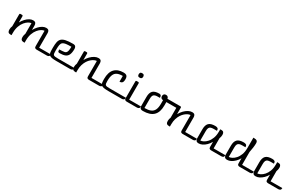

<svg xmlns="http://www.w3.org/2000/svg" viewBox="291 -2649 7047 4537"><g transform="rotate(30 3814.5 -380.5)"><path d="M280 0H244Q169 0 169 -91Q169 -118 174.5 -143Q180 -168 190 -191V-520Q190 -528 196 -534Q202 -540 210 -540H260Q268 -540 274 -534Q280 -528 280 -520V-347Q315 -411 360 -459Q405 -507 453.5 -533.5Q502 -560 547 -560Q600 -560 618.5 -534Q637 -508 637 -470V-347Q672 -411 717 -459Q762 -507 810.5 -533.5Q859 -560 904 -560Q957 -560 975.5 -534Q994 -508 994 -470V-70H1314Q1314 -27 1292 -13.5Q1270 0 1244 0H964Q942 0 923 -11.5Q904 -23 904 -60V-480Q871 -480 826 -454Q781 -428 737.5 -376Q694 -324 665.5 -246Q637 -168 637 -63V0H607Q566 0 546 -22Q526 -44 526 -91Q526 -118 531.5 -143Q537 -168 547 -191V-480Q514 -480 469 -454Q424 -428 380.5 -376Q337 -324 308.5 -246Q280 -168 280 -63Z M1365 -240V-200Q1365 -156 1368.5 -130Q1372 -104 1385.5 -91Q1399 -78 1428 -74Q1457 -70 1507 -70H1953Q1953 -27 1931 -13.5Q1909 0 1883 0H1507Q1425 0 1378 -8.5Q1331 -17 1308.5 -39Q1286 -61 1280 -100Q1274 -139 1274 -200V-241Q1274 -327 1286 -386.5Q1298 -446 1335 -482Q1372 -518 1445.5 -534Q1519 -550 1642 -550Q1695 -550 1713.5 -524Q1732 -498 1732 -461Q1732 -358 1705.5 -301Q1679 -244 1623 -221.5Q1567 -199 1476 -199Q1449 -199 1437.5 -209.5Q1426 -220 1426 -251V-272L1505 -275Q1542 -277 1568 -283Q1594 -289 1610.5 -308Q1627 -327 1634.5 -365.5Q1642 -404 1642 -470Q1551 -470 1496 -462.5Q1441 -455 1412.5 -432Q1384 -409 1374.5 -363Q1365 -317 1365 -240Z M2044 0H2014Q1973 0 1953 -22Q1933 -44 1933 -91Q1933 -118 1938.5 -143Q1944 -168 1954 -191V-520Q1954 -528 1960 -534Q1966 -540 1974 -540H2024Q2032 -540 2038 -534Q2044 -528 2044 -520V-340Q2081 -406 2129.5 -455.5Q2178 -505 2230.5 -532.5Q2283 -560 2331 -560Q2384 -560 2402.5 -534Q2421 -508 2421 -470V-70H2741Q2741 -27 2719 -13.5Q2697 0 2671 0H2391Q2369 0 2350 -11.5Q2331 -23 2331 -60V-480Q2303 -480 2265.5 -463.5Q2228 -447 2189 -413.5Q2150 -380 2117.5 -330Q2085 -280 2064.5 -213.5Q2044 -147 2044 -63Z M3133 -443Q3133 -409 3126 -382Q3119 -355 3099 -339.5Q3079 -324 3039 -324V-480Q2950 -480 2893 -454.5Q2836 -429 2809 -368Q2782 -307 2782 -200Q2782 -156 2785.5 -130Q2789 -104 2802.5 -91Q2816 -78 2845 -74Q2874 -70 2924 -70H3360Q3360 -27 3338 -13.5Q3316 0 3290 0H2924Q2842 0 2795 -8.5Q2748 -17 2725.5 -39Q2703 -61 2697 -100Q2691 -139 2691 -200Q2691 -381 2774.5 -470.5Q2858 -560 3017 -560Q3065 -560 3090 -545Q3115 -530 3124 -503.5Q3133 -477 3133 -443Z M3450 -70H3771Q3771 -27 3749 -13.5Q3727 0 3701 0H3421Q3399 0 3379.5 -11.5Q3360 -23 3360 -60V-520Q3360 -528 3366 -534Q3372 -540 3380 -540H3429Q3437 -540 3443.5 -534Q3450 -528 3450 -520ZM3344 -704Q3344 -729 3356 -747.5Q3368 -766 3405 -766Q3441 -766 3454 -747.5Q3467 -729 3467 -704Q3467 -679 3454 -661Q3441 -643 3405 -643Q3368 -643 3356 -661Q3344 -679 3344 -704Z M4077 -532Q4077 -562 4095 -583.5Q4113 -605 4149 -605Q4183 -605 4201.5 -586Q4220 -567 4222 -540H4580Q4580 -497 4558 -478.5Q4536 -460 4510 -460H4239V-360Q4239 -179 4146 -89.5Q4053 0 3861 0Q3824 0 3804.5 -12Q3785 -24 3778 -44.5Q3771 -65 3771 -90V-331Q3771 -444 3822.5 -497Q3874 -550 3998 -550Q4026 -550 4041.5 -534Q4057 -518 4057 -480V-470H3998Q3951 -470 3920.5 -459Q3890 -448 3875.5 -418.5Q3861 -389 3861 -331V-80Q3961 -80 4024.5 -105.5Q4088 -131 4118.5 -192.5Q4149 -254 4149 -360V-460Q4113 -460 4095 -481Q4077 -502 4077 -532Z M4601 0H4571Q4530 0 4510 -22Q4490 -44 4490 -91Q4490 -118 4495.5 -143Q4501 -168 4511 -191V-520Q4511 -528 4517 -534Q4523 -540 4531 -540H4581Q4589 -540 4595 -534Q4601 -528 4601 -520V-340Q4638 -406 4686.5 -455.5Q4735 -505 4787.5 -532.5Q4840 -560 4888 -560Q4941 -560 4959.5 -534Q4978 -508 4978 -470V-70H5298Q5298 -27 5276 -13.5Q5254 0 5228 0H4948Q4926 0 4907 -11.5Q4888 -23 4888 -60V-480Q4860 -480 4822.5 -463.5Q4785 -447 4746 -413.5Q4707 -380 4674.5 -330Q4642 -280 4621.5 -213.5Q4601 -147 4601 -63Z M5388 -331V-75Q5424 -75 5470.5 -98.5Q5517 -122 5561.5 -171Q5606 -220 5635 -296Q5664 -372 5664 -477V-540H5700Q5775 -540 5775 -449Q5775 -422 5769 -397Q5763 -372 5754 -349V-70H6075Q6075 -27 6053 -13.5Q6031 0 6005 0H5725Q5703 0 5683.5 -11.5Q5664 -23 5664 -60V-198Q5629 -136 5582.5 -90.5Q5536 -45 5486 -20Q5436 5 5388 5Q5336 5 5317 -21.5Q5298 -48 5298 -85V-331Q5298 -444 5349.5 -497Q5401 -550 5525 -550Q5568 -550 5591 -534Q5614 -518 5614 -480V-470H5525Q5478 -470 5447.5 -459Q5417 -448 5402.5 -418.5Q5388 -389 5388 -331Z M6165 -331V-75Q6201 -75 6247.5 -98.5Q6294 -122 6338.5 -171Q6383 -220 6412 -296Q6441 -372 6441 -477V-760H6458Q6514 -760 6538.5 -741Q6563 -722 6563 -675Q6563 -623 6554 -556.5Q6545 -490 6531 -422V-70H6852Q6852 -27 6830 -13.5Q6808 0 6782 0H6502Q6480 0 6460.5 -11.5Q6441 -23 6441 -60V-198Q6406 -136 6359.5 -90.5Q6313 -45 6263 -20Q6213 5 6165 5Q6113 5 6094 -21.5Q6075 -48 6075 -85V-331Q6075 -444 6126.5 -497Q6178 -550 6302 -550Q6345 -550 6368 -534Q6391 -518 6391 -480V-470H6302Q6255 -470 6224.5 -459Q6194 -448 6179.5 -418.5Q6165 -389 6165 -331Z M6942 -331V-75Q6978 -75 7024.5 -98.5Q7071 -122 7115.5 -171Q7160 -220 7189 -296Q7218 -372 7218 -477V-540H7254Q7329 -540 7329 -449Q7329 -422 7323 -397Q7317 -372 7308 -349V-70H7629Q7629 -27 7607 -13.5Q7585 0 7559 0H7279Q7257 0 7237.5 -11.5Q7218 -23 7218 -60V-198Q7183 -136 7136.5 -90.5Q7090 -45 7040 -20Q6990 5 6942 5Q6890 5 6871 -21.5Q6852 -48 6852 -85V-331Q6852 -444 6903.5 -497Q6955 -550 7079 -550Q7122 -550 7145 -534Q7168 -518 7168 -480V-470H7079Q7032 -470 7001.5 -459Q6971 -448 6956.5 -418.5Q6942 -389 6942 -331Z"/></g></svg>

Font: Warnes
Style: Regular
Weight: 400
Designer: Eduardo Rodriguez Tunni
Foundry: Eduardo Rodriguez Tunni
Version: Version 1.002; ttfautohint (v1.8.4.7-5d5b);gftools[0.9.23]